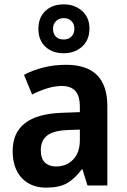

<svg xmlns="http://www.w3.org/2000/svg" viewBox="-20 -850 580 880"><path d="M283 -553Q472 -553 472 -364V0H381L358 -74H355Q323 -31 287.5 -10.5Q252 10 191 10Q121 10 79.5 -34.5Q38 -79 38 -158Q38 -325 263 -333L346 -336V-359Q346 -411 325 -433.5Q304 -456 264 -456Q231 -456 196 -445Q161 -434 127 -417L90 -507Q129 -528 178 -540.5Q227 -553 283 -553ZM290 -254Q223 -251 195 -228Q167 -205 167 -162Q167 -123 186 -105Q205 -87 237 -87Q284 -87 315 -118.5Q346 -150 346 -208V-256ZM272 -606Q220 -606 188 -636Q156 -666 156 -718Q156 -770 188 -800Q220 -830 272 -830Q322 -830 356 -800Q390 -770 390 -719Q390 -667 356.5 -636.5Q323 -606 272 -606ZM272 -669Q294 -669 307.5 -682.5Q321 -696 321 -718Q321 -740 307.5 -753.5Q294 -767 272 -767Q251 -767 237 -753.5Q223 -740 223 -718Q223 -696 235.5 -682.5Q248 -669 272 -669Z"/></svg>

Font: Noto Sans Bengali SemiCondensed SemiBold
Style: Regular
Weight: 600
Width: 4
Designer: Joana Ranito - Universal Thirst; Jelle Bosma - Monotype Design Team
Foundry: Universal Thirst ehf.
Version: Version 3.000; ttfautohint (v1.8.4.7-5d5b)